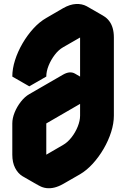

<svg xmlns="http://www.w3.org/2000/svg" viewBox="-20 -912 646 983"><path d="M390 -20 303 30Q257 56 217.5 51Q178 46 154 14.5Q130 -17 130 -70V-230Q130 -257 142 -286.5Q154 -316 174 -341.5Q194 -367 217 -380L390 -480Q424 -500 450 -485Q476 -470 476 -430V-670Q476 -710 450 -725Q424 -740 390 -720L303 -670Q280 -657 260.5 -631.5Q241 -606 229 -576.5Q217 -547 217 -520L130 -470Q130 -510 144 -554Q158 -598 182 -640Q206 -682 237.5 -716Q269 -750 303 -770L390 -820Q436 -847 475.5 -841.5Q515 -836 539 -804.5Q563 -773 563 -720V-320Q563 -280 549 -236Q535 -192 510.5 -150Q486 -108 455 -74Q424 -40 390 -20ZM217 -120Q217 -80 243 -65Q269 -50 303 -70L390 -120Q413 -133 432.5 -158.5Q452 -184 464 -214Q476 -244 476 -270V-430L217 -280ZM450 -725Q476 -710 476 -670V-430L390 -480V-720Q390 -760 364 -775ZM476 -430V-270Q476 -244 464 -214Q452 -184 432.5 -158.5Q413 -133 390 -120L303 -70Q269 -50 243 -65L156 -115Q182 -100 217 -120L303 -170Q326 -183 346 -208.5Q366 -234 378 -264Q390 -294 390 -320V-480ZM450 -485Q424 -500 390 -480L217 -380Q194 -367 174 -341.5Q154 -316 142 -286.5Q130 -257 130 -230V-70Q130 -30 144 -2Q158 26 182 40L95 -10Q72 -24 57.5 -52Q43 -80 43 -120V-280Q43 -307 55 -336.5Q67 -366 87 -391.5Q107 -417 130 -430L303 -530Q338 -550 364 -535ZM511 -830Q487 -843 455.5 -841.5Q424 -840 390 -820L303 -770Q269 -750 237.5 -716Q206 -682 182 -640Q158 -598 144 -554Q130 -510 130 -470L43 -520Q43 -560 57 -604Q71 -648 95.5 -690Q120 -732 151 -766Q182 -800 217 -820L303 -870Q338 -890 369 -891.5Q400 -893 424 -880Z"/></svg>

Font: Nabla
Style: Regular
Weight: 400
Designer: Arthur Reinders Folmer
Foundry: Typearture
Version: Version 1.002